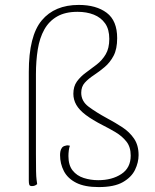

<svg xmlns="http://www.w3.org/2000/svg" viewBox="-20 -748 629 780"><path d="M110 8Q101 8 99 2.5Q97 -3 97 -14V-456Q97 -602 149.5 -665Q202 -728 300 -728Q371 -728 413.5 -696Q456 -664 456 -593Q456 -549 441.5 -521.5Q427 -494 405 -475.5Q383 -457 361 -442.5Q339 -428 324.5 -412Q310 -396 310 -371Q310 -337 340 -314.5Q370 -292 416 -267Q448 -250 477 -231Q506 -212 524.5 -185Q543 -158 543 -118Q543 -88 528.5 -58Q514 -28 479 -8Q444 12 381 12Q324 12 289.5 -5.5Q255 -23 239.5 -53Q224 -83 224 -118Q224 -126 225.5 -133.5Q227 -141 231.5 -147.5Q236 -154 246 -156Q252 -158 256 -157.5Q260 -157 264 -156Q261 -149 259.5 -137Q258 -125 258 -114Q258 -77 275 -55.5Q292 -34 320 -25Q348 -16 379 -16Q435 -16 473 -41Q511 -66 511 -116Q511 -151 493.5 -173Q476 -195 450 -210.5Q424 -226 398 -239Q355 -261 328.5 -281Q302 -301 290 -322Q278 -343 278 -367Q278 -397 292.5 -417Q307 -437 329 -453Q351 -469 373 -486Q395 -503 409.5 -527.5Q424 -552 424 -590Q424 -629 407 -653Q390 -677 361 -688.5Q332 -700 295 -700Q245 -700 212 -681Q179 -662 160 -628Q141 -594 133.5 -547.5Q126 -501 126 -446Q126 -326 126 -247.5Q126 -169 126 -123Q126 -77 126.5 -53Q127 -29 128.5 -18.5Q130 -8 131 0Q130 1 124.5 4.5Q119 8 110 8Z"/></svg>

Font: Arima Thin
Style: Regular
Weight: 100
Designer: Joana Correia and Natanael Gama
Foundry: NDISCOVER
Version: Version 1.101;gftools[0.9.23]